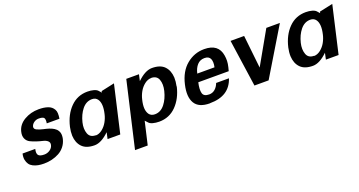

<svg xmlns="http://www.w3.org/2000/svg" viewBox="-42 -1116 3580 1916"><g transform="rotate(-20 1748.0 -158.0)"><path d="M351.1 -426.8Q323.2 -426.8 300 -410.4Q276.9 -394 271 -369.1Q266.6 -345.7 293 -333Q320.3 -319.8 359.9 -311Q375.5 -307.6 388.4 -304.4Q401.4 -301.3 416 -296.4Q430.7 -291.5 442.1 -286.4Q453.6 -281.2 465.3 -273.9Q477.1 -266.6 485.4 -258.3Q493.7 -250 500.2 -239Q506.8 -228 510 -215.6Q513.2 -203.1 512.9 -187.3Q512.7 -171.4 508.8 -153.8Q498.5 -110.4 472.4 -77.1Q446.3 -43.9 409.9 -24.4Q373.5 -4.9 333.3 4.6Q293 14.2 250 14.2Q215.8 14.2 187.7 8.8Q159.7 3.4 135.5 -8.8Q111.3 -21 97.7 -40.3Q84 -59.6 78.1 -87.9Q72.3 -116.2 81.1 -153.8H215.8Q205.1 -108.4 220.2 -89.1Q235.4 -69.8 283.2 -69.8Q315.4 -69.8 342.8 -88.4Q370.1 -106.9 377 -137.2Q382.8 -163.1 364.7 -179.2Q346.7 -195.3 316.9 -202.1Q243.2 -219.2 189.9 -245.1Q160.2 -259.8 146.5 -290.3Q132.8 -320.8 143.1 -362.8Q159.7 -433.6 228.5 -473.9Q297.4 -514.2 381.8 -514.2Q410.6 -514.2 433.8 -511Q457 -507.8 478.5 -500.5Q500 -493.2 514.4 -481.2Q528.8 -469.2 539.1 -451.4Q549.3 -433.6 550 -409.7Q550.8 -385.7 545.9 -354H411.1Q418 -396 406.5 -411.4Q395 -426.8 351.1 -426.8Z M616.7 -243.2V-242.2Q645 -364.3 718.8 -438.7Q792.5 -513.2 899.4 -513.2Q936.5 -513.2 966.3 -504.6Q996.1 -496.1 1008.8 -481Q1019 -467.8 1032.7 -454.1L1035.6 -469.2L1177.7 -500L1062.5 1H927.7L942.4 -66.9Q857.9 15.1 786.6 15.1Q698.7 15.1 655 -29.8Q611.3 -74.7 607.4 -150.9Q606 -192.9 616.7 -243.2ZM830.6 -75.2 828.6 -73.2Q865.2 -73.2 898.9 -99.6Q932.6 -126 954.1 -164.3Q975.6 -202.6 984.9 -244.1Q1009.8 -348.6 975.6 -397.9Q955.6 -426.8 916.5 -426.8Q854.5 -426.8 810.5 -372.1Q768.6 -319.8 749.5 -242.2Q733.4 -175.8 752.4 -124Q770.5 -75.2 830.6 -75.2Z M1754.4 -256.8H1756.3Q1728 -135.7 1654.1 -60.8Q1580.1 14.2 1473.6 14.2Q1436 14.2 1405.8 5.9Q1375.5 -2.4 1363.3 -18.1Q1351.6 -32.7 1338.4 -44.9L1282.2 198.2H1147.5L1308.6 -500H1443.4L1428.2 -432.1Q1512.7 -514.2 1585.4 -514.2Q1673.3 -514.2 1716.6 -469.2Q1759.8 -424.3 1763.7 -348.1Q1765.1 -307.1 1754.4 -256.8ZM1542.5 -423.8 1544.4 -422.9Q1507.8 -422.9 1473.9 -396.5Q1439.9 -370.1 1418.2 -331.8Q1396.5 -293.5 1387.2 -252Q1374.5 -201.2 1376.5 -163.1Q1378.4 -125 1396.5 -98.1Q1417.5 -69.8 1457.5 -69.8Q1520 -69.8 1563.5 -126Q1604.5 -178.7 1623.5 -256.8Q1640.1 -324.7 1621.6 -375Q1603.5 -423.8 1542.5 -423.8Z M2012.2 14.2 2010.3 15.1Q1893.1 15.1 1851.8 -54.2Q1810.5 -123.5 1839.4 -247.1Q1869.1 -377 1951.2 -444.8Q2033.7 -513.2 2139.2 -513.2Q2290.5 -513.2 2311 -382.8Q2315.9 -353 2314.9 -324.2Q2314 -295.4 2305.2 -259.8L2295.4 -222.2H1972.2Q1955.6 -150.4 1966.3 -109.9Q1976.6 -70.8 2034.2 -70.8Q2070.3 -70.8 2096.9 -94Q2123.5 -117.2 2137.2 -154.8H2273.4Q2217.8 14.2 2012.2 14.2ZM2175.3 -307.1Q2187.5 -361.8 2173.1 -395Q2158.7 -428.2 2111.3 -428.2Q2064 -428.2 2034.2 -394.8Q2004.4 -361.3 1992.2 -307.1Z M2939.9 -500 2638.2 0H2487.8L2416 -500H2560.1L2598.1 -150.9L2795.9 -500Z M2935.1 -243.2V-242.2Q2963.4 -364.3 3037.1 -438.7Q3110.8 -513.2 3217.8 -513.2Q3254.9 -513.2 3284.7 -504.6Q3314.5 -496.1 3327.1 -481Q3337.4 -467.8 3351.1 -454.1L3354 -469.2L3496.1 -500L3380.9 1H3246.1L3260.7 -66.9Q3176.3 15.1 3105 15.1Q3017.1 15.1 2973.4 -29.8Q2929.7 -74.7 2925.8 -150.9Q2924.3 -192.9 2935.1 -243.2ZM3148.9 -75.2 3147 -73.2Q3183.6 -73.2 3217.3 -99.6Q3251 -126 3272.5 -164.3Q3293.9 -202.6 3303.2 -244.1Q3328.1 -348.6 3293.9 -397.9Q3273.9 -426.8 3234.9 -426.8Q3172.9 -426.8 3128.9 -372.1Q3086.9 -319.8 3067.9 -242.2Q3051.8 -175.8 3070.8 -124Q3088.9 -75.2 3148.9 -75.2Z"/></g></svg>

Font: Perun
Style: Bold Italic
Weight: 700
Italic angle: -12°
Foundry: Copyright (c) Stefan Peev, Context Ltd, 2016
Version: Version 001.000